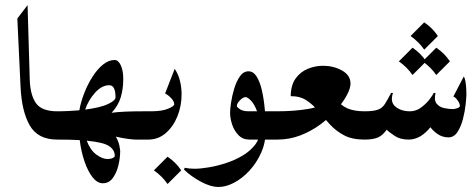

<svg xmlns="http://www.w3.org/2000/svg" viewBox="-20 -554 1891 762"><path d="M207 0Q130.4 0 98.1 -56.2Q65.9 -112.3 61.5 -210.9L48.8 -480.5L89.4 -533.7L98.1 -237.3Q100.1 -176.8 122.8 -144.5Q145.5 -112.3 207 -112.3Q221.2 -112.3 228.5 -92.8Q235.8 -73.2 235.8 -56.2Q235.8 -39.1 228.5 -19.5Q221.2 0 207 0Z M547.9 -112.3Q563.5 -112.3 571 -92.5Q578.6 -72.8 578.6 -55.7Q578.6 -38.6 571 -19.3Q563.5 0 547.9 0H520Q508.8 0 486.6 -2.9Q464.4 -5.9 439.9 -11.7Q450.7 8.3 453.9 24.4Q457 40.5 457 43.9Q457 73.2 449.7 103Q442.4 132.8 427.2 153.1Q412.1 173.3 388.2 173.3Q366.2 173.3 347.7 149.9Q329.1 126.5 315.7 87.6Q302.2 48.8 296.4 2Q258.3 0 207 0Q195.8 0 191.7 -19.3Q187.5 -38.6 187.5 -55.7Q187.5 -72.8 191.7 -92.5Q195.8 -112.3 207 -112.3Q231.4 -112.3 253.4 -113.5Q275.4 -114.7 294.9 -116.2Q300.8 -149.9 314.5 -184.8Q328.1 -219.7 347.2 -249.5Q366.2 -279.3 388.7 -297.6Q411.1 -315.9 435.1 -315.9Q449.2 -315.9 459.2 -295.2Q469.2 -274.4 469.2 -240.7Q469.2 -200.7 459 -167.2Q448.7 -133.8 422.9 -106.4Q465.3 -112.3 547.9 -112.3ZM413.6 -215.8Q383.8 -215.8 357.2 -186Q330.6 -156.2 317.9 -119.1Q379.4 -127 408.9 -141.1Q438.5 -155.3 438.5 -167.5Q438.5 -215.8 413.6 -215.8ZM406.2 77.1Q418.9 77.1 427.2 73.2Q435.5 69.3 435.5 64.5Q435.5 41 413.1 25.9Q390.6 10.7 324.2 4.4Q338.4 42 362.5 59.6Q386.7 77.1 406.2 77.1Z M547.9 -112.3H579.1Q623 -112.3 647.2 -122.6Q671.4 -132.8 671.4 -140.1Q671.4 -151.4 660.2 -163.6Q648.9 -175.8 635.3 -183.1L673.3 -280.8Q688 -259.3 694.3 -232.9Q700.7 -206.5 700.7 -179.7Q700.7 -133.3 684.1 -92.3Q667.5 -51.3 637.7 -25.6Q607.9 0 568.4 0H547.9Q535.6 0 529.8 -20.3Q523.9 -40.5 523.9 -57.6Q523.9 -74.7 529.8 -93.5Q535.6 -112.3 547.9 -112.3ZM645 67.9Q678.2 90.3 699.2 122.1L645 176.3Q624.5 146 590.8 122.1Z M847.7 188Q815.4 188 776.4 166.7Q737.3 145.5 710 118.7L713.4 111.8Q730.5 115.7 752 115.7Q775.9 115.7 809.1 110.1Q842.3 104.5 877.4 93Q912.6 81.5 942.9 63.5Q973.1 45.4 992.2 20.8Q1011.2 -3.9 1011.2 -36.1Q1011.2 -82.5 1000.5 -111.6Q989.7 -140.6 976.3 -154.5Q962.9 -168.5 954.6 -168.5Q944.3 -168.5 932.1 -155.8Q919.9 -143.1 919.9 -133.3Q919.9 -128.9 931.9 -120.6Q943.8 -112.3 967.8 -112.3H1080.6Q1092.8 -112.3 1098.9 -92.8Q1105 -73.2 1105 -56.2Q1105 -39.1 1098.9 -19.5Q1092.8 0 1080.6 0H969.7Q943.8 0 926.8 -17.3Q909.7 -34.7 901.4 -59.6Q893.1 -84.5 893.1 -107.4Q893.1 -120.1 897 -146.7Q900.9 -173.3 909.4 -201.9Q918 -230.5 931.9 -250.7Q945.8 -271 966.3 -271Q985.4 -271 998.5 -250.2Q1011.7 -229.5 1019.5 -195.1Q1027.3 -160.6 1031 -119.1Q1034.7 -77.6 1034.7 -36.1Q1034.7 11.2 1016.6 51.8Q998.5 92.3 970.2 123Q941.9 153.8 909.4 170.9Q877 188 847.7 188Z M1133.8 -172.4Q1134.3 -216.3 1153.3 -242.7Q1172.4 -269 1201.7 -281Q1231 -293 1262.2 -293Q1303.7 -293 1337.4 -274.2Q1371.1 -255.4 1371.1 -222.2Q1371.1 -203.6 1356.4 -176Q1341.8 -148.4 1314.9 -117.9Q1288.1 -87.4 1252 -60.5Q1215.8 -33.7 1172.4 -16.8Q1128.9 0 1080.6 0Q1067.4 0 1061 -19.5Q1054.7 -39.1 1054.7 -56.2Q1054.7 -73.2 1061 -92.8Q1067.4 -112.3 1080.6 -112.3Q1147.5 -112.3 1204.1 -121.8Q1260.7 -131.3 1282.2 -158.2H1316.9Q1334 -134.3 1360.4 -123.3Q1386.7 -112.3 1426.8 -112.3Q1441.4 -112.3 1448.7 -92.8Q1456.1 -73.2 1456.1 -56.2Q1456.1 -39.1 1448.7 -19.5Q1441.4 0 1426.8 0Q1377.4 0 1345 -17.3Q1312.5 -34.7 1289.1 -60.5Q1265.6 -86.4 1244.4 -112.1Q1223.1 -137.7 1197.5 -155Q1171.9 -172.4 1133.8 -172.4Z M1426.8 0Q1414.6 0 1408.4 -19.3Q1402.3 -38.6 1402.3 -55.7Q1402.3 -72.8 1408.4 -92.5Q1414.6 -112.3 1426.8 -112.3Q1462.9 -112.3 1480.2 -118.9Q1497.6 -125.5 1507.6 -141.4Q1517.6 -157.2 1532.2 -185.1H1539.6Q1527.3 -148.9 1549.6 -130.6Q1571.8 -112.3 1607.4 -112.3Q1630.9 -112.3 1651.1 -127.2Q1671.4 -142.1 1684.8 -159.7Q1698.2 -177.2 1701.2 -185.1H1708.5Q1701.7 -156.2 1712.9 -142.6Q1724.1 -128.9 1742.9 -125Q1761.7 -121.1 1776.9 -121.1Q1784.2 -121.1 1794.7 -124.5Q1805.2 -127.9 1805.2 -134.3Q1805.2 -142.6 1796.4 -155.3Q1787.6 -168 1779.3 -170.9L1820.3 -250Q1824.7 -246.1 1827.1 -231.4Q1829.6 -216.8 1830.3 -201.9Q1831.1 -187 1831.1 -181.6Q1831.1 -168.5 1828.1 -140.4Q1825.2 -112.3 1817.4 -82Q1809.6 -51.8 1795.7 -30.3Q1781.7 -8.8 1759.8 -8.8Q1736.8 -8.8 1717.5 -21.5Q1698.2 -34.2 1685.1 -53.2L1691.9 -53.7Q1650.9 0 1601.6 0Q1568.8 0 1546.9 -14.4Q1524.9 -28.8 1512.2 -41.5L1518.1 -43.9Q1500 -17.1 1480.2 -8.5Q1460.4 0 1426.8 0ZM1663.6 -465.3Q1696.8 -442.9 1717.8 -411.1L1663.6 -356.9Q1643.1 -387.2 1609.4 -411.1ZM1617.2 -364.7Q1650.4 -342.3 1671.4 -310.5L1617.2 -256.3Q1596.7 -286.6 1563 -310.5ZM1711.4 -364.7Q1744.6 -342.3 1765.6 -310.5L1711.4 -256.3Q1690.9 -286.6 1657.2 -310.5Z"/></svg>

Font: Lateef SemiBold
Style: Regular
Weight: 600
Designer: SIL International
Foundry: SIL International
Version: Version 4.200